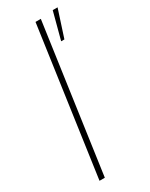

<svg xmlns="http://www.w3.org/2000/svg" viewBox="-173 -681 564 720"><g transform="rotate(-30 109.0 -321.0)"><path d="M29 0 119 -636H142L52 0ZM166 -525 197 -642H218L180 -525Z"/></g></svg>

Font: Alumni Sans Thin Thin
Style: Italic
Weight: 250
Italic angle: -8°
Version: Version 1.016